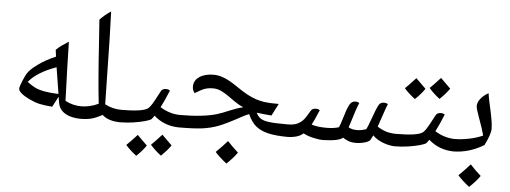

<svg xmlns="http://www.w3.org/2000/svg" viewBox="-60 -955 3675 1383"><g transform="rotate(5 1777.5 -263.0)"><path d="M328.1 -59.1Q267.6 -64 233.9 -71.8Q200.2 -79.6 160.6 -98.6Q121.1 -117.7 100.6 -135.5Q80.1 -153.3 80.1 -168Q80.1 -183.1 95.5 -220Q110.8 -256.8 122.1 -276.9Q139.2 -308.6 196.5 -350.1Q253.9 -391.6 324.2 -420.9L317.9 -470.2Q341.3 -492.7 362.5 -506.8Q383.8 -521 407.2 -536.1Q411.6 -335.4 417.5 -185.1L419.9 -109.9Q473.1 -80.1 542 -80.1Q551.8 -80.1 551.8 -69.8V0Q551.8 9.8 542 9.8Q470.7 9.8 426.8 -16.8Q382.8 -43.5 375 -92.8L368.2 -134.8ZM365.2 -154.8 335 -345.2Q195.3 -295.4 137.2 -222.2Q167.5 -198.7 194.3 -185.3Q221.2 -171.9 264.6 -164.1Q308.1 -156.2 365.2 -154.8Z M532.2 9.8Q522.5 9.8 522.5 0V-69.8Q522.5 -80.1 532.2 -80.1Q598.1 -80.1 660.2 -109.9Q641.6 -270 623 -561.5L612.3 -713.9Q647 -750.5 691.4 -779.8Q698.2 -626.5 703.6 -282.2L707 -109.9Q761.2 -80.1 830.1 -80.1Q840.3 -80.1 840.3 -69.8V0Q840.3 9.8 830.1 9.8Q739.3 9.8 695.3 -32.2Q651.4 -7.8 617.7 1Q584 9.8 532.2 9.8Z M1134.3 -257.8Q1151.4 -257.8 1163.1 -249Q1128.9 -166 1106.4 -124Q1175.8 -80.1 1254.4 -80.1Q1264.2 -80.1 1264.2 -69.8V0Q1264.2 9.8 1254.4 9.8Q1145 9.8 1068.4 -59.1L1059.1 -45.4L1049.3 -33.2Q1042 -25.4 1004.9 -14.9Q967.8 -4.4 919.2 2.7Q870.6 9.8 820.3 9.8Q810.5 9.8 810.5 0V-69.8Q810.5 -80.1 820.3 -80.1Q976.6 -80.1 1015.1 -106.9Q1027.8 -115.2 1042.7 -138.4Q1057.6 -161.6 1077.6 -200.7L1098.1 -238.8Q1108.9 -257.8 1134.3 -257.8ZM1031.7 160.2Q1004.9 199.7 961.9 240.2Q913.6 203.1 883.8 168.5Q906.7 147.5 960 89.4Q970.2 100.6 1031.7 160.2ZM1209 143.6Q1182.6 182.1 1138.7 223.6Q1092.8 188.5 1061 151.4Q1081.5 132.8 1136.7 72.3Q1147.5 84 1209 143.6Z M1244.1 9.8Q1234.4 9.8 1234.4 0V-69.8Q1234.4 -80.1 1244.1 -80.1Q1418 -80.1 1516.1 -109.9Q1550.3 -120.1 1612.3 -146.5Q1661.6 -167 1699.2 -174.8Q1662.1 -191.9 1633.3 -212.4Q1604.5 -232.9 1578.9 -250.5Q1553.2 -268.1 1527.6 -280Q1502 -292 1471.2 -292Q1448.2 -292 1430.4 -288.1Q1412.6 -284.2 1397.9 -277.6Q1383.3 -271 1342.3 -246.1Q1335.4 -252.9 1330.3 -265.4Q1325.2 -277.8 1325.2 -292Q1325.2 -336.9 1364.7 -363.5Q1404.3 -390.1 1467.3 -390.1Q1504.9 -390.1 1543.9 -374.5Q1583 -358.9 1631.3 -326.2Q1685.5 -288.6 1720.9 -269.5Q1756.3 -250.5 1786.4 -240.7Q1816.4 -231 1849.1 -226.1Q1881.8 -221.2 1952.1 -221.2L1907.2 -133.8Q1847.7 -138.2 1807.1 -144H1799.3Q1815.4 -114.3 1836.4 -102.1Q1857.4 -89.8 1898.4 -85Q1939.5 -80.1 2037.1 -80.1Q2047.4 -80.1 2047.4 -69.8V0Q2047.4 9.8 2037.1 9.8Q1948.7 9.3 1894.3 -3.9Q1839.8 -17.1 1805.9 -44.9Q1772 -72.8 1746.1 -129.9Q1722.7 -121.1 1693.4 -105Q1585.9 -45.9 1532 -25.9Q1478 -5.9 1418.2 2Q1358.4 9.8 1244.1 9.8ZM1689.9 153.3Q1665 190.9 1613.8 239.3Q1561.5 198.7 1529.8 162.6Q1579.6 113.8 1611.8 76.7Q1650.4 118.7 1689.9 153.3Z M2817.4 9.8Q2772 9.8 2725.3 -8.1Q2678.7 -25.9 2650.4 -55.2L2633.3 -22Q2625.5 -8.8 2593.8 0.5Q2562 9.8 2529.3 9.8Q2498.5 9.8 2476.6 1.7Q2454.6 -6.3 2434.6 -20Q2423.8 -7.3 2387.5 0.5Q2351.1 8.3 2293.5 9.8Q2260.3 9.8 2217.8 -0.5Q2175.3 -10.7 2149.4 -25.9Q2110.8 9.8 2027.3 9.8Q2017.6 9.8 2017.6 0V-69.8Q2017.6 -80.1 2027.3 -80.1Q2060.1 -80.1 2081.5 -86.2Q2103 -92.3 2122.6 -106.9Q2137.7 -119.1 2147.2 -131.1Q2156.7 -143.1 2185.5 -191.9Q2195.8 -210.4 2221.7 -210.4Q2239.7 -210.4 2250.5 -202.1Q2216.8 -121.6 2201.2 -94.2Q2241.2 -80.1 2306.2 -80.1Q2361.8 -80.1 2398.4 -91.8Q2406.2 -105 2426.8 -173.3Q2440.9 -222.7 2453.4 -248.3Q2465.8 -273.9 2477.5 -280.3Q2489.3 -286.6 2502 -286.6Q2518.1 -286.6 2529.3 -277.8Q2511.2 -237.3 2482.9 -142.6L2468.3 -97.2Q2486.8 -87.9 2500.5 -85.4Q2514.2 -83 2531.2 -83Q2559.6 -83 2596.2 -95.2Q2604.5 -108.9 2629.9 -179.7Q2654.3 -250 2670.4 -277.8Q2681.6 -296.4 2706.5 -296.4Q2724.6 -296.4 2735.4 -288.1Q2730 -275.9 2724.9 -262Q2719.7 -248 2676.3 -121.1Q2704.1 -102.5 2737.1 -91.3Q2770 -80.1 2817.4 -80.1Q2827.1 -80.1 2827.1 -69.8V0Q2827.1 9.8 2817.4 9.8Z M3121.1 -257.8Q3138.2 -257.8 3149.9 -249Q3115.7 -166 3093.3 -124Q3162.6 -80.1 3241.2 -80.1Q3251 -80.1 3251 -69.8V0Q3251 9.8 3241.2 9.8Q3131.8 9.8 3055.2 -59.1L3045.9 -45.4L3036.1 -33.2Q3028.8 -25.4 2991.7 -14.9Q2954.6 -4.4 2906 2.7Q2857.4 9.8 2807.1 9.8Q2797.4 9.8 2797.4 0V-69.8Q2797.4 -80.1 2807.1 -80.1Q2963.4 -80.1 3002 -106.9Q3014.6 -115.2 3029.5 -138.4Q3044.4 -161.6 3064.5 -200.7L3085 -238.8Q3095.7 -257.8 3121.1 -257.8ZM2995.6 -421.9Q2968.8 -382.3 2925.8 -341.8Q2877.4 -378.9 2847.7 -413.6Q2870.6 -434.6 2923.8 -492.7Q2934.1 -481.4 2995.6 -421.9ZM3172.9 -438.5Q3146.5 -399.9 3102.5 -358.4Q3056.6 -393.6 3024.9 -430.7Q3045.4 -449.2 3100.6 -509.8Q3111.3 -498 3172.9 -438.5Z M3231 9.8Q3221.2 9.8 3221.2 0V-69.8Q3221.2 -80.1 3231 -80.1Q3283.2 -80.1 3339.8 -91.6Q3396.5 -103 3439 -123Q3424.8 -175.3 3396.5 -252Q3374 -312.5 3374 -331.1Q3374 -357.9 3395.5 -384.8Q3417 -411.6 3451.2 -430.2Q3456.1 -396 3463.6 -362.1Q3471.2 -328.1 3478.3 -295.4Q3485.4 -262.7 3490.2 -232.2Q3495.1 -201.7 3495.1 -174.8Q3495.1 -137.2 3454.1 -55.2Q3345.2 9.8 3231 9.8ZM3446.3 168.5Q3421.4 206.1 3370.1 254.4Q3317.9 213.9 3286.1 177.7Q3335.9 128.9 3368.2 91.8Q3406.7 133.8 3446.3 168.5Z"/></g></svg>

Font: Sahl Naskh
Style: Regular
Weight: 400
Designer: Pascal Zoghbi
Version: Version 1.001